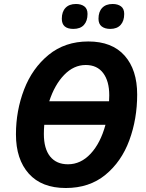

<svg xmlns="http://www.w3.org/2000/svg" viewBox="-20 -933 733 963"><path d="M60 -259Q60 -378 101 -484.5Q142 -591 224 -658Q306 -725 423 -725Q542 -725 605 -654Q668 -583 668 -459Q668 -336 628.5 -229Q589 -122 508.5 -56Q428 10 310 10Q189 10 124.5 -62Q60 -134 60 -259ZM527 -425 528 -455Q528 -526 497.5 -566.5Q467 -607 410 -607Q350 -607 302 -557.5Q254 -508 227 -425ZM509 -307H202Q200 -283 200 -261Q200 -187 231.5 -148Q263 -109 321 -109Q385 -109 434.5 -162Q484 -215 509 -307ZM290 -839Q290 -874 308.5 -893.5Q327 -913 361 -913Q387 -913 403 -901Q419 -889 419 -863Q419 -828 401 -808Q383 -788 348 -788Q290 -788 290 -839ZM474 -839Q474 -874 492.5 -893.5Q511 -913 545 -913Q571 -913 587 -901Q603 -889 603 -863Q603 -828 585 -808Q567 -788 533 -788Q506 -788 490 -800.5Q474 -813 474 -839Z"/></svg>

Font: Noto Sans Display
Style: Bold Italic
Weight: 700
Italic angle: -12°
Designer: Monotype Design team
Foundry: Monotype Imaging Inc.
Version: Version 1.000